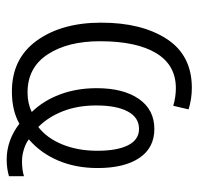

<svg xmlns="http://www.w3.org/2000/svg" viewBox="-30 -552 608 589"><g transform="rotate(90 274.5 -258.0)"><path d="M316 -532 305 -485Q278 -493 251 -493Q180 -493 143.5 -432.5Q107 -372 107 -260Q107 -161 147.5 -99.5Q188 -38 264 -38Q298 -38 324 -51Q289 -87 270 -138Q251 -189 251 -250Q251 -332 284 -379.5Q317 -427 376 -427Q434 -427 465 -381Q496 -335 496 -253Q496 -186 473 -132Q450 -78 408 -42Q419 -33 438 -27Q457 -21 475 -21Q502 -21 521 -27V19Q497 26 470 26Q411 26 360 -13Q320 10 261 10Q160 10 105 -66.5Q50 -143 50 -264Q50 -388 100 -465Q150 -542 250 -542Q284 -542 316 -532ZM304 -249Q304 -192 321.5 -147Q339 -102 370 -71Q404 -97 423.5 -144.5Q443 -192 443 -252Q443 -313 426 -346.5Q409 -380 376 -380Q341 -380 322.5 -345.5Q304 -311 304 -249Z"/></g></svg>

Font: Noto Sans UI NarrowLight
Style: Regular
Weight: 300
Width: 4
Designer: Monotype Design Team
Foundry: Monotype Imaging Inc.
Version: Version 1.001